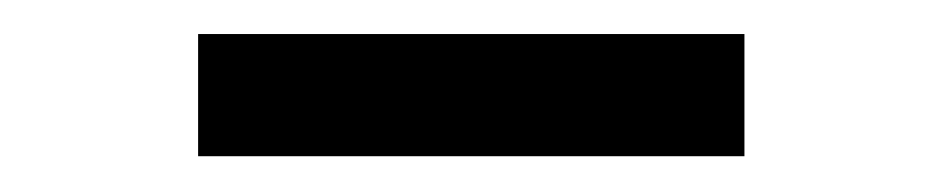

<svg xmlns="http://www.w3.org/2000/svg" viewBox="-20 -700 540 110"><path d="M93.5 -610.5V-680.5H406.5V-610.5Z"/></svg>

Font: Newsreader 7pt Medium
Style: Regular
Weight: 500
Designer: Hugues Gentile
Foundry: Production Type
Version: Version 1.003